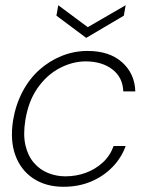

<svg xmlns="http://www.w3.org/2000/svg" viewBox="-20 -703 550 735"><path d="M223 12Q156 12 108 -19.5Q60 -51 39 -108Q18 -165 30 -242Q40 -302 66 -351.5Q92 -401 130.5 -435.5Q169 -470 216.5 -489Q264 -508 315 -508Q399 -508 447.5 -464.5Q496 -421 498 -353H452Q450 -407 410 -437.5Q370 -468 308 -468Q258 -468 209 -442.5Q160 -417 124.5 -367Q89 -317 77 -243Q68 -187 77.5 -146.5Q87 -106 110 -79.5Q133 -53 164.5 -40.5Q196 -28 230 -28Q272 -28 308.5 -41.5Q345 -55 373 -80.5Q401 -106 415 -144H461Q445 -99 410.5 -63.5Q376 -28 328.5 -8Q281 12 223 12ZM461 -683 454 -643 310 -558 196 -643 203 -683 316 -599Z"/></svg>

Font: DM Sans 36pt ExtraLight
Style: Italic
Weight: 250
Italic angle: -10°
Designer: Colophon Foundry, Jonny Pinhorn
Foundry: Colophon Foundry
Version: Version 4.004;gftools[0.9.30]